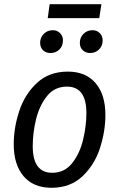

<svg xmlns="http://www.w3.org/2000/svg" viewBox="-20 -877 564 909"><path d="M45 -194Q45 -272 71 -351Q97 -430 154.5 -484Q212 -538 301 -538Q386 -538 432.5 -483.5Q479 -429 479 -333Q479 -256 453.5 -176.5Q428 -97 370.5 -42.5Q313 12 224 12Q138 12 91.5 -43Q45 -98 45 -194ZM389 -342Q389 -467 297 -467Q238 -467 202 -421.5Q166 -376 150.5 -311.5Q135 -247 135 -185Q135 -59 227 -59Q286 -59 322 -105Q358 -151 373.5 -216Q389 -281 389 -342ZM170 -674Q170 -700 187.5 -717Q205 -734 230 -734Q251 -734 264.5 -720Q278 -706 278 -686Q278 -659 261 -642.5Q244 -626 219 -626Q197 -626 183.5 -639.5Q170 -653 170 -674ZM358 -674Q358 -700 375.5 -717Q393 -734 418 -734Q439 -734 452.5 -720Q466 -706 466 -686Q466 -660 449 -643Q432 -626 407 -626Q385 -626 371.5 -639.5Q358 -653 358 -674ZM206 -791 215 -857H460L450 -791Z"/></svg>

Font: Fira Sans Condensed
Style: Italic
Weight: 400
Width: 3
Italic angle: -8°
Designer: bBox Type GmbH & Carrois Corporate GbR & Edenspiekermann AG
Foundry: bBox Type GmbH & Carrois Corporate GbR & Edenspiekermann AG
Version: Version 4.301